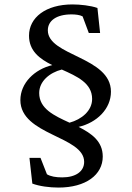

<svg xmlns="http://www.w3.org/2000/svg" viewBox="-20 -838 594 867"><path d="M244 9C368 9 444 -49 444 -131C444 -200 394 -235 335 -265C417 -284 481 -346 481 -424C481 -582 196 -585 196 -701C196 -744 234 -773 303 -773C320 -773 340 -771 353 -764L381 -689H432L420 -802C389 -813 342 -818 307 -818C187 -818 111 -759 111 -677C111 -608 159 -572 216 -544C136 -525 72 -463 72 -386C72 -227 360 -224 360 -107C360 -64 322 -37 261 -37C232 -37 209 -41 192 -51L163 -125H113L126 -9C158 3 204 9 244 9ZM157 -418C157 -471 204 -510 259 -524C328 -493 396 -463 396 -391C396 -338 349 -299 294 -284C224 -316 157 -347 157 -418Z"/></svg>

Font: TPK Tissa Web Quiz
Style: Regular
Weight: 400
Designer: Jacques Le Bailly, Suppakit Chalermlarp | Katatrad Co.,Ltd.
Foundry: Jacques Le Bailly, Cadson Demak Co.,Ltd.
Version: Version 5.000;Glyphs 3.1.2 (3151)